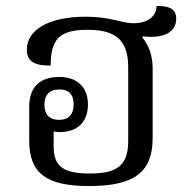

<svg xmlns="http://www.w3.org/2000/svg" viewBox="-20 -614 622 644"><path d="M492 -151V-385C492 -426 480 -461 457 -489L459 -492C540 -483 571 -513 571 -551C571 -587 544 -594 505 -594C505 -556 470 -536 429 -536C386 -536 353 -558 267 -558C148 -558 70 -516 70 -448C70 -405 99 -394 150 -394C150 -484 181 -514 273 -514C358 -514 410 -488 410 -389V-140C410 -54 366 -32 281 -32C197 -32 160 -53 160 -121V-173C166 -172 173 -171 180 -171C242 -171 275 -207 275 -264C275 -319 241 -356 179 -356C119 -356 78 -326 78 -257V-142C78 -30 139 10 279 10C434 10 492 -39 492 -151ZM178 -212C144 -212 129 -232 129 -263C129 -294 144 -314 179 -314C213 -314 227 -295 227 -264C227 -232 212 -212 178 -212Z"/></svg>

Font: Noto Serif Thai
Style: Regular
Weight: 400
Designer: Monotype Design Team
Foundry: Monotype Imaging Inc.
Version: Version 1.901